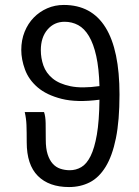

<svg xmlns="http://www.w3.org/2000/svg" viewBox="-20 -744 562 776"><path d="M145 -541Q145 -509 155.5 -479Q166 -449 192.5 -427Q219 -405 265 -395.5Q311 -386 382 -396Q380 -468 369 -517.5Q358 -567 339.5 -598Q321 -629 296 -642.5Q271 -656 241 -656Q199 -656 172 -624.5Q145 -593 145 -541ZM259 12Q178 12 133 -33Q88 -78 88 -169Q88 -212 87 -238.5Q86 -265 80 -291H158Q164 -274 164.5 -246.5Q165 -219 165 -179Q165 -144 172.5 -120.5Q180 -97 193 -82.5Q206 -68 224 -62Q242 -56 262 -56Q287 -56 308.5 -68.5Q330 -81 346 -113Q362 -145 371.5 -200Q381 -255 382 -341Q290 -329 229 -344.5Q168 -360 132 -391Q96 -422 81 -463Q66 -504 66 -542Q66 -582 79.5 -615.5Q93 -649 116.5 -673Q140 -697 171 -710.5Q202 -724 238 -724Q350 -724 406.5 -633Q463 -542 463 -362Q463 -257 448.5 -185.5Q434 -114 407 -70Q380 -26 342.5 -7Q305 12 259 12Z"/></svg>

Font: Pinyin1712
Style: Regular
Weight: 400
Version: Version 1